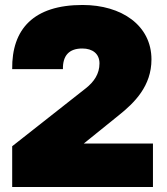

<svg xmlns="http://www.w3.org/2000/svg" viewBox="-20 -752 673 772"><path d="M29 0H595V-175H317L457 -288C521 -339 589 -406 589 -513C589 -650 469 -732 312 -732C115 -732 27 -635 29 -474H233C232 -529 258 -557 311 -557C352 -557 380 -536 380 -497C380 -455 358 -423 325 -397L29 -164Z"/></svg>

Font: Aspekta 950
Style: Regular
Weight: 950
Designer: Ivo Dolenc
Version: Version 2.000